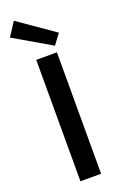

<svg xmlns="http://www.w3.org/2000/svg" viewBox="-175 -954 636 1002"><g transform="rotate(-20 143.0 -453.0)"><path d="M86.4 0V-674.3H201.2V0ZM203.6 -710.4 -2.9 -830.6 46.4 -906.2 246.1 -767.1Z"/></g></svg>

Font: Akatab
Style: Bold
Weight: 700
Designer: SIL Global
Foundry: SIL Global
Version: Version 4.100